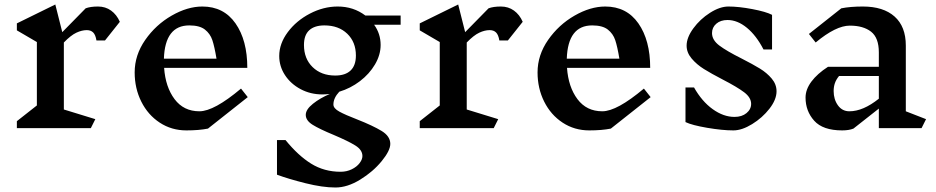

<svg xmlns="http://www.w3.org/2000/svg" viewBox="-20 -570 4164 854"><path d="M513 -473 447 -390H409Q405 -415 394.5 -425.5Q384 -436 366 -436Q344 -436 319.5 -424.5Q295 -413 264 -381V-83L404 -40L384 0H55V-31L144 -101V-383L55 -435V-466L226 -550L257 -427L361 -533Q382 -541 416 -541Q449 -541 474 -523Q499 -505 513 -473Z M905 2Q865 10 809 10Q743 10 690.5 -24.5Q638 -59 608.5 -118Q579 -177 579 -248Q579 -325 626 -392.5Q673 -460 743.5 -500.5Q814 -541 880 -541Q975 -541 1027.5 -466Q1080 -391 1080 -268H710Q716 -183 756.5 -129Q797 -75 867 -75Q932 -75 1052 -176L1082 -138ZM709 -309H943Q934 -363 924.5 -391.5Q915 -420 891.5 -438.5Q868 -457 822 -457Q714 -457 709 -309Z M1644 -460Q1673 -420 1673 -370Q1673 -326 1648 -283.5Q1623 -241 1581 -209Q1539 -177 1489 -162Q1463 -134 1463 -105Q1463 -88 1489.5 -73.5Q1516 -59 1568 -39Q1639 -11 1677.5 12.5Q1716 36 1716 70Q1716 100 1677.5 147Q1639 194 1582 229Q1525 264 1472 264Q1415 264 1339 245Q1263 226 1212 207V53H1250Q1306 122 1364 158Q1422 194 1495 194Q1522 194 1544.5 183Q1567 172 1579.5 155.5Q1592 139 1592 124Q1592 97 1561 77.5Q1530 58 1464 30Q1401 4 1370.5 -15Q1340 -34 1340 -59Q1340 -83 1372 -108.5Q1404 -134 1447 -152Q1425 -150 1414 -150Q1361 -150 1317 -173.5Q1273 -197 1247.5 -236Q1222 -275 1222 -321Q1222 -376 1260 -427Q1298 -478 1358.5 -509.5Q1419 -541 1482 -541Q1552 -541 1605 -501H1762V-460ZM1563 -323Q1563 -383 1524.5 -420Q1486 -457 1423 -457Q1379 -457 1355.5 -435.5Q1332 -414 1332 -370Q1332 -309 1370.5 -271.5Q1409 -234 1471 -234Q1516 -234 1539.5 -256.5Q1563 -279 1563 -323Z M2305 -473 2239 -390H2201Q2197 -415 2186.5 -425.5Q2176 -436 2158 -436Q2136 -436 2111.5 -424.5Q2087 -413 2056 -381V-83L2196 -40L2176 0H1847V-31L1936 -101V-383L1847 -435V-466L2018 -550L2049 -427L2153 -533Q2174 -541 2208 -541Q2241 -541 2266 -523Q2291 -505 2305 -473Z M2697 2Q2657 10 2601 10Q2535 10 2482.5 -24.5Q2430 -59 2400.5 -118Q2371 -177 2371 -248Q2371 -325 2418 -392.5Q2465 -460 2535.5 -500.5Q2606 -541 2672 -541Q2767 -541 2819.5 -466Q2872 -391 2872 -268H2502Q2508 -183 2548.5 -129Q2589 -75 2659 -75Q2724 -75 2844 -176L2874 -138ZM2501 -309H2735Q2726 -363 2716.5 -391.5Q2707 -420 2683.5 -438.5Q2660 -457 2614 -457Q2506 -457 2501 -309Z M3195 -216Q3143 -243 3111 -263Q3079 -283 3056.5 -309.5Q3034 -336 3034 -367Q3034 -403 3064 -444Q3094 -485 3138 -513Q3182 -541 3220 -541Q3266 -541 3326.5 -529.5Q3387 -518 3414 -504V-350H3376Q3344 -412 3302 -446.5Q3260 -481 3216 -481Q3185 -481 3166 -464.5Q3147 -448 3147 -423Q3147 -392 3179.5 -367.5Q3212 -343 3278 -310Q3329 -284 3360 -265Q3391 -246 3412.5 -220.5Q3434 -195 3434 -164Q3434 -127 3402.5 -86.5Q3371 -46 3325.5 -18Q3280 10 3242 10Q3193 10 3125.5 -1.5Q3058 -13 3029 -27V-181H3067Q3102 -119 3150 -84.5Q3198 -50 3247 -50Q3280 -50 3300.5 -67Q3321 -84 3321 -108Q3321 -136 3290 -159.5Q3259 -183 3195 -216Z M4079 0H3889V-87L3776 2Q3756 10 3726 10Q3640 10 3601.5 -33Q3563 -76 3563 -136Q3563 -172 3589 -207Q3615 -242 3663 -273H3889V-337Q3889 -402 3854.5 -429Q3820 -456 3760 -456Q3698 -456 3608 -381L3578 -419L3722 -533Q3762 -541 3818 -541Q3909 -541 3959 -496.5Q4009 -452 4009 -367V-75L4099 -40ZM3889 -131V-232H3712Q3699 -216 3693.5 -200Q3688 -184 3688 -165Q3688 -128 3707 -101.5Q3726 -75 3758 -75Q3819 -75 3889 -131Z"/></svg>

Font: Inknut
Style: Antiqua
Weight: 400
Designer: Claus Eggers Srensen
Foundry: Claus Eggers Srensen
Version: Version 1.000; ttfautohint (v1.2) -l 7 -r 28 -G 50 -x 13 -D 